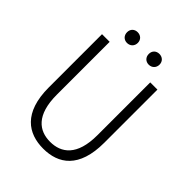

<svg xmlns="http://www.w3.org/2000/svg" viewBox="-262 -1074 1225 1225"><g transform="rotate(45 350.0 -462.0)"><path d="M203 -890C203 -861 223 -841 251 -841C279 -841 300 -861 300 -890C300 -919 279 -938 251 -938C223 -938 203 -919 203 -890ZM399 -890C399 -861 419 -841 447 -841C475 -841 496 -861 496 -890C496 -919 475 -938 447 -938C419 -938 399 -919 399 -890ZM99 -288C99 -60 214 14 350 14C486 14 599 -60 599 -288V-768H534V-291C534 -107 450 -48 350 -48C251 -48 168 -107 168 -291V-768H99Z"/></g></svg>

Font: Kawkab Mono Light
Style: Regular
Weight: 300
Monospace: yes
Designer: Abdullah Arif
Foundry: Abdullah Arif
Version: Version 1.000;PS 000.500;hotconv 1.0.88;makeotf.lib2.5.64775